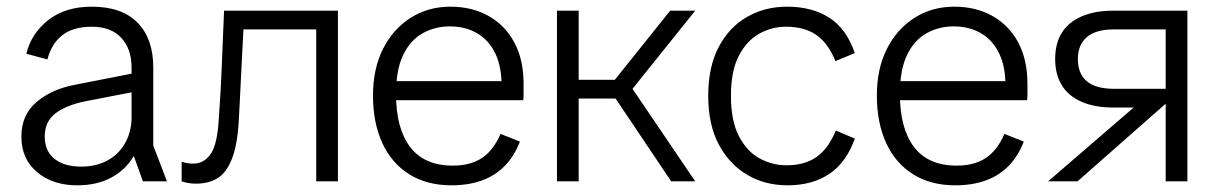

<svg xmlns="http://www.w3.org/2000/svg" viewBox="-20 -543 3642 575"><path d="M211 12Q138 12 91 -27.5Q44 -67 44 -134Q44 -199 89.5 -237.5Q135 -276 204 -289L418 -331V-275L237 -240Q178 -228 146 -203.5Q114 -179 114 -134Q114 -91 143 -67.5Q172 -44 224 -44Q268 -44 302 -62.5Q336 -81 355 -115Q374 -149 374 -192V-340Q374 -397 343 -430Q312 -463 255 -463Q199 -463 166.5 -437.5Q134 -412 122 -365L59 -382Q73 -442 124 -482.5Q175 -523 255 -523Q345 -523 392 -475Q439 -427 439 -341V-107L480 0H408L381 -75H380Q356 -34 313 -11Q270 12 211 12Z M567 7Q554 7 543 5Q532 3 524 0V-59Q532 -56 540.5 -54.5Q549 -53 559 -53Q591 -53 611 -82Q631 -111 635 -185Q637 -211 638.5 -236Q640 -261 641.5 -287.5Q643 -314 644 -342L651 -511H992V0H927V-491L941 -455H667L711 -491L703 -338Q701 -294 699 -255.5Q697 -217 695 -180Q691 -110 675 -68.5Q659 -27 632.5 -10Q606 7 567 7Z M1332 12Q1258 12 1205 -21.5Q1152 -55 1124.5 -115.5Q1097 -176 1097 -257Q1097 -337 1127 -396.5Q1157 -456 1209.5 -489.5Q1262 -523 1329 -523Q1394 -523 1443.5 -495Q1493 -467 1520.5 -415.5Q1548 -364 1548 -292Q1548 -277 1548 -264Q1548 -251 1547 -243H1140V-300H1510L1482 -283Q1483 -341 1464 -381.5Q1445 -422 1409.5 -443Q1374 -464 1327 -464Q1283 -464 1246 -443.5Q1209 -423 1187.5 -378.5Q1166 -334 1166 -262Q1166 -158 1208.5 -102.5Q1251 -47 1336 -47Q1389 -47 1423.5 -70Q1458 -93 1479 -142L1537 -119Q1520 -75 1491.5 -46Q1463 -17 1423 -2.5Q1383 12 1332 12Z M1990 0 1802 -280 1987 -511H2062L1847 -243L1862 -295L2062 0ZM1648 0V-511H1713V0ZM1677 -248V-304H1834V-248Z M2338 12Q2272 12 2218.5 -19Q2165 -50 2133 -109.5Q2101 -169 2101 -256Q2101 -343 2132.5 -402.5Q2164 -462 2217.5 -492.5Q2271 -523 2337 -523Q2412 -523 2463.5 -490Q2515 -457 2540 -384L2482 -360Q2460 -414 2424.5 -438.5Q2389 -463 2334 -463Q2292 -463 2254.5 -442.5Q2217 -422 2193 -376.5Q2169 -331 2169 -256Q2169 -181 2193 -135Q2217 -89 2255 -68.5Q2293 -48 2335 -48Q2390 -48 2425.5 -73Q2461 -98 2483 -152L2540 -128Q2515 -57 2464 -22.5Q2413 12 2338 12Z M2841 12Q2767 12 2714 -21.5Q2661 -55 2633.5 -115.5Q2606 -176 2606 -257Q2606 -337 2636 -396.5Q2666 -456 2718.5 -489.5Q2771 -523 2838 -523Q2903 -523 2952.5 -495Q3002 -467 3029.5 -415.5Q3057 -364 3057 -292Q3057 -277 3057 -264Q3057 -251 3056 -243H2649V-300H3019L2991 -283Q2992 -341 2973 -381.5Q2954 -422 2918.5 -443Q2883 -464 2836 -464Q2792 -464 2755 -443.5Q2718 -423 2696.5 -378.5Q2675 -334 2675 -262Q2675 -158 2717.5 -102.5Q2760 -47 2845 -47Q2898 -47 2932.5 -70Q2967 -93 2988 -142L3046 -119Q3029 -75 3000.5 -46Q2972 -17 2932 -2.5Q2892 12 2841 12Z M3471 0V-231H3426L3424 -221H3313Q3259 -221 3219.5 -238Q3180 -255 3160 -287.5Q3140 -320 3140 -366Q3140 -413 3160 -445Q3180 -477 3219.5 -494Q3259 -511 3313 -511H3536V0ZM3119 0 3418 -258H3500L3207 0ZM3317 -277H3471V-455H3317Q3262 -455 3235 -432Q3208 -409 3208 -366Q3208 -322 3235 -299.5Q3262 -277 3317 -277Z"/></svg>

Font: TikTok Sans 24pt Light
Style: Regular
Weight: 300
Version: Version 4.000